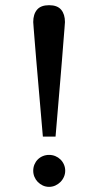

<svg xmlns="http://www.w3.org/2000/svg" viewBox="-20 -707 378 739"><path d="M231 -49.8Q231 -37.6 226.1 -26.4Q221.2 -15.1 212.6 -6.6Q204.1 2 192.9 7.1Q181.6 12.2 168.9 12.2Q156.2 12.2 145 7.1Q133.8 2 125.5 -6.6Q117.2 -15.1 112.5 -26.4Q107.9 -37.6 107.9 -49.8Q107.9 -62.5 112.5 -73.7Q117.2 -85 125.5 -93.3Q133.8 -101.6 145 -106.2Q156.2 -110.8 168.9 -110.8Q181.6 -110.8 192.9 -106.2Q204.1 -101.6 212.6 -93.3Q221.2 -85 226.1 -73.7Q231 -62.5 231 -49.8ZM230 -622.1Q230 -619.1 228.3 -598.4Q226.6 -577.6 224.1 -546.1Q221.7 -514.6 218.5 -475.3Q215.3 -436 211.9 -395.5Q203.6 -300.3 193.8 -181.2H145Q134.8 -300.3 126.5 -395.5Q123 -436 119.6 -475.3Q116.2 -514.6 113.8 -546.1Q111.3 -577.6 109.6 -598.4Q107.9 -619.1 107.9 -622.1Q107.9 -652.3 122.6 -669.7Q137.2 -687 168.9 -687Q200.7 -687 215.3 -669.7Q230 -652.3 230 -622.1Z"/></svg>

Font: Charis SIL
Style: Regular
Weight: 400
Foundry: SIL International
Version: Version 4.112